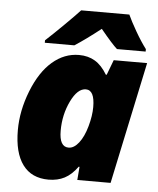

<svg xmlns="http://www.w3.org/2000/svg" viewBox="-54 -812 715 867"><g transform="rotate(5 303.5 -378.0)"><path d="M585 -604.5H455.1Q432.6 -624 378.9 -689.5Q310.5 -635.7 261.7 -604.5H127.9V-615.7Q160.6 -645.5 209.2 -693.6Q257.8 -741.7 278.8 -764.6H497.1Q509.8 -736.3 535.6 -691.4Q561.5 -646.5 585 -615.7ZM198.2 9.8Q121.1 9.8 81.1 -44.4Q41 -98.6 41 -201.2Q41 -289.1 76.4 -379.2Q111.8 -469.2 166.3 -516.1Q220.7 -563 287.1 -563Q328.6 -563 359.6 -544.4Q390.6 -525.9 415 -484.9H418.9L444.8 -553.2H596.2L479 0H328.1L333 -60.1H329.1Q302.2 -22.9 270.8 -6.6Q239.3 9.8 198.2 9.8ZM275.9 -142.1Q300.3 -142.1 322.3 -170.2Q344.2 -198.2 357.7 -246.6Q371.1 -294.9 371.1 -334Q371.1 -411.1 331.1 -411.1Q293.5 -411.1 263.7 -349.6Q233.9 -288.1 233.9 -215.1Q233.9 -142.1 275.9 -142.1Z"/></g></svg>

Font: Open Sans Hebrew Extra Bold
Style: Italic
Weight: 800
Italic angle: -12°
Foundry: Ascender Corporation, Yanek Iontef
Version: Version 2.001;PS 002.001;hotconv 1.0.70;makeotf.lib2.5.58329